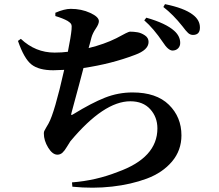

<svg xmlns="http://www.w3.org/2000/svg" viewBox="-20 -839 1040 913"><path d="M666 -742.2 675.8 -754.9Q768.6 -728.5 808.6 -692.4Q836.9 -667 836.9 -634.8Q836.9 -619.1 826.7 -608.9Q816.4 -598.6 799.8 -598.6Q779.3 -599.6 754.9 -637.7Q710 -704.1 666 -742.2ZM243.2 -762.7V-778.3Q286.1 -796.9 316.4 -796.9Q367.2 -796.9 408.7 -777.8Q450.2 -758.8 450.2 -738.3Q450.2 -724.6 435.5 -703.1Q420.9 -681.6 415 -661.1Q414.1 -656.2 409.2 -638.7Q404.3 -621.1 401.4 -610.4Q476.6 -628.9 533.2 -657.2Q589.8 -688.5 597.7 -688.5Q616.2 -688.5 633.8 -685.5Q651.4 -682.6 668.9 -670.9Q686.5 -659.2 686.5 -639.6Q686.5 -601.6 622.1 -578.1Q509.8 -535.2 377 -515.6Q368.2 -481.4 356.4 -437.5Q344.7 -393.6 334 -354.5Q323.2 -315.4 320.3 -303.7Q317.4 -293.9 319.3 -292.5Q321.3 -291 330.1 -296.9Q416 -349.6 479 -374.5Q542 -399.4 610.4 -399.4Q723.6 -399.4 783.2 -340.8Q842.8 -282.2 842.8 -195.3Q842.8 -124 797.9 -70.8Q752.9 -17.6 678.2 10.3Q603.5 38.1 512.7 48.3Q421.9 58.6 324.2 48.8L322.3 28.3Q436.5 19.5 540 -21.5Q728.5 -88.9 728.5 -228.5Q728.5 -282.2 694.3 -319.8Q660.2 -357.4 599.6 -357.4Q473.6 -357.4 314.5 -167Q309.6 -160.2 298.3 -141.1Q287.1 -122.1 276.9 -112.8Q266.6 -103.5 252.9 -103.5Q229.5 -103.5 209 -137.2Q188.5 -170.9 188.5 -204.1Q188.5 -210.9 190.4 -215.8Q192.4 -220.7 198.7 -231Q205.1 -241.2 210.9 -252Q239.3 -302.7 285.2 -506.8Q252 -504.9 233.4 -504.9Q165 -504.9 129.9 -532.2Q94.7 -559.6 65.4 -644.5L79.1 -654.3Q148.4 -588.9 239.3 -588.9Q274.4 -588.9 302.7 -592.8Q317.4 -666 320.3 -699.2Q322.3 -716.8 318.4 -724.1Q314.5 -731.4 301.8 -739.3Q279.3 -752 243.2 -762.7ZM756.8 -805.7 764.6 -819.3Q855.5 -800.8 896.5 -769.5Q930.7 -744.1 930.7 -708Q930.7 -672.9 897.5 -672.9Q884.8 -672.9 874.5 -682.1Q864.3 -691.4 847.7 -713.9Q803.7 -769.5 756.8 -805.7Z"/></svg>

Font: GenYoMin TW TTF Bold
Style: Regular
Weight: 700
Version: Version 1.300